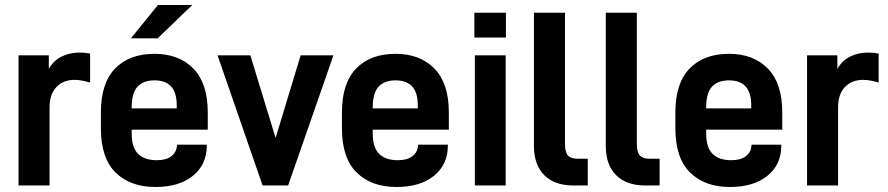

<svg xmlns="http://www.w3.org/2000/svg" viewBox="-20 -741 3548 767"><path d="M54 -520H175V-466Q194 -499 226 -515Q258 -531 298 -531Q321 -531 340 -527V-411Q305 -422 278 -422Q233 -422 205.5 -393.5Q178 -365 178 -312V0H54Z M506 -223V-209Q506 -151 532 -126Q558 -101 606 -101Q643 -101 664 -116.5Q685 -132 687 -160L688 -163H806V-158Q806 -84 751 -39Q696 6 601 6Q501 6 442 -51.5Q383 -109 383 -229V-292Q383 -409 440 -467.5Q497 -526 597 -526Q695 -526 752.5 -467Q810 -408 810 -292V-223ZM506 -311V-308H686V-321Q686 -420 597 -420Q553 -420 529.5 -395Q506 -370 506 -311ZM611 -721H748L610 -588H503Z M849 -520H980L1081 -190L1181 -520H1312L1131 0H1029Z M1469 -223V-209Q1469 -151 1495 -126Q1521 -101 1569 -101Q1606 -101 1627 -116.5Q1648 -132 1650 -160L1651 -163H1769V-158Q1769 -84 1714 -39Q1659 6 1564 6Q1464 6 1405 -51.5Q1346 -109 1346 -229V-292Q1346 -409 1403 -467.5Q1460 -526 1560 -526Q1658 -526 1715.5 -467Q1773 -408 1773 -292V-223ZM1469 -311V-308H1649V-321Q1649 -420 1560 -420Q1516 -420 1492.5 -395Q1469 -370 1469 -311Z M1877 -520H2000V0H1877ZM1875 -690H2001V-591H1875Z M2113 -158V-690H2237V-166Q2237 -134 2248.5 -120.5Q2260 -107 2286 -107H2328V0H2271Q2196 0 2154.5 -41Q2113 -82 2113 -158Z M2400 -158V-690H2524V-166Q2524 -134 2535.5 -120.5Q2547 -107 2573 -107H2615V0H2558Q2483 0 2441.5 -41Q2400 -82 2400 -158Z M2801 -223V-209Q2801 -151 2827 -126Q2853 -101 2901 -101Q2938 -101 2959 -116.5Q2980 -132 2982 -160L2983 -163H3101V-158Q3101 -84 3046 -39Q2991 6 2896 6Q2796 6 2737 -51.5Q2678 -109 2678 -229V-292Q2678 -409 2735 -467.5Q2792 -526 2892 -526Q2990 -526 3047.5 -467Q3105 -408 3105 -292V-223ZM2801 -311V-308H2981V-321Q2981 -420 2892 -420Q2848 -420 2824.5 -395Q2801 -370 2801 -311Z M3204 -520H3325V-466Q3344 -499 3376 -515Q3408 -531 3448 -531Q3471 -531 3490 -527V-411Q3455 -422 3428 -422Q3383 -422 3355.5 -393.5Q3328 -365 3328 -312V0H3204Z"/></svg>

Font: D-DIN
Style: DIN-Bold
Weight: 700
Designer: Charles Nix
Foundry: Datto Inc.
Version: Version 1.00